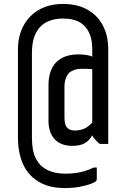

<svg xmlns="http://www.w3.org/2000/svg" viewBox="-20 -762 640 974"><path d="M71 -511Q71 -563 87 -605Q103 -647 133 -678Q163 -709 205 -725.5Q247 -742 300 -742Q354 -742 396 -726Q438 -710 467.5 -680Q497 -650 513 -608Q529 -566 529 -515Q529 -470 529 -417.5Q529 -365 529 -310.5Q529 -256 529 -203.5Q529 -151 529 -106Q529 -94 529 -81.5Q529 -69 529 -56.5Q529 -44 529 -32H488Q485 -32 480.5 -36Q476 -40 470.5 -46Q465 -52 459.5 -58.5Q454 -65 451 -69.5Q448 -74 448 -76Q448 -126 448 -181.5Q448 -237 448 -295Q448 -353 448 -409Q448 -465 448 -514Q448 -541 443.5 -562Q439 -583 430 -600.5Q421 -618 408 -631Q395 -644 379 -652Q363 -660 343.5 -664Q324 -668 300 -668Q261 -668 231 -656.5Q201 -645 181 -622.5Q161 -600 151.5 -567.5Q142 -535 142 -495V-65Q142 -32 146.5 -5.5Q151 21 162 42Q173 63 189 79Q203 92 221.5 101Q240 110 262.5 114.5Q285 119 312 119Q341 119 365.5 115.5Q390 112 412.5 105Q435 98 455 88H471Q471 94 471 101.5Q471 109 471 117Q471 125 471 132.5Q471 140 471 147Q471 150 470 152.5Q469 155 466 158Q461 163 440 171Q419 179 385 185.5Q351 192 308 192Q262 192 225 181Q188 170 159 148.5Q130 127 110.5 96Q91 65 81 24Q71 -17 71 -67ZM483 -197V-78H449Q433 -48 409 -35Q385 -22 347 -22Q318 -22 295.5 -30.5Q273 -39 257.5 -55.5Q242 -72 234 -95.5Q226 -119 226 -149V-330Q226 -367 235.5 -396Q245 -425 264 -445Q283 -465 311.5 -475.5Q340 -486 378 -486Q396 -486 415.5 -483.5Q435 -481 448 -475H478V-405Q470 -408 456 -410Q442 -412 427 -412.5Q412 -413 398 -413Q372 -413 356 -407Q340 -401 329 -391Q321 -382 314 -364.5Q307 -347 307 -321V-163Q307 -142 312.5 -128Q318 -114 330 -107Q342 -100 360 -100Q381 -100 401.5 -107Q422 -114 443 -135Q464 -156 483 -197Z"/></svg>

Font: RecMonoLinear Nerd Font Mono
Style: Regular
Weight: 400
Monospace: yes
Version: Version 1.085; ttfautohint (v1.8.4.7-5d5b);Nerd Fonts 3.2.1